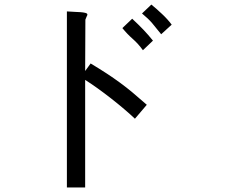

<svg xmlns="http://www.w3.org/2000/svg" viewBox="-20 -753 1040 841"><path d="M353 -442 377 -475Q417 -451 447.5 -431Q478 -411 506 -390.5Q534 -370 561.5 -347Q589 -324 623 -294L571 -233Q551 -252 524 -275Q497 -298 467 -321.5Q437 -345 407 -366.5Q377 -388 353 -403V68H273V-703Q299 -701 316.5 -700.5Q334 -700 344 -698.5Q354 -697 358.5 -695Q363 -693 363 -688Q362 -686 359.5 -680.5Q357 -675 354 -667ZM516 -630 559 -671Q587 -645 608 -623Q629 -601 650 -575L606 -533Q586 -561 561.5 -582.5Q537 -604 516 -630ZM602 -694 643 -733Q665 -715 690 -691.5Q715 -668 732 -645L686 -603Q663 -632 646.5 -651.5Q630 -671 602 -694Z"/></svg>

Font: D2Coding ligature
Style: Regular
Weight: 400
Monospace: yes
Designer: Yong-Rak Park; Jeong-Hwan Yoon; Sang-Min Lee;
Foundry: NHN Corporation
Version: Version 1.3.2; Build 20180524